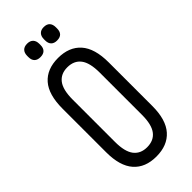

<svg xmlns="http://www.w3.org/2000/svg" viewBox="-260 -863 919 919"><g transform="rotate(-45 199.5 -404.0)"><path d="M199 6Q124 6 83.5 -40Q43 -86 43 -179V-474Q43 -569 83.5 -615Q124 -661 199 -661Q274 -661 315 -615Q356 -569 356 -474V-179Q356 -86 315 -40Q274 6 199 6ZM199 -57Q244 -57 267.5 -87.5Q291 -118 291 -184V-470Q291 -537 267.5 -567.5Q244 -598 199 -598Q155 -598 131.5 -567.5Q108 -537 108 -470V-184Q108 -118 131.5 -87.5Q155 -57 199 -57ZM143 -723Q123 -723 112.5 -733.5Q102 -744 102 -764V-772Q102 -792 112.5 -803Q123 -814 143 -814Q163 -814 173.5 -803Q184 -792 184 -772V-764Q184 -744 173.5 -733.5Q163 -723 143 -723ZM255 -723Q236 -723 225.5 -733.5Q215 -744 215 -764V-772Q215 -792 225.5 -803Q236 -814 255 -814Q276 -814 286 -803Q296 -792 296 -772V-764Q296 -744 286 -733.5Q276 -723 255 -723Z"/></g></svg>

Font: Sofia Sans Extra Condensed
Style: Regular
Weight: 400
Designer: Botio Nikoltchev, Ani Petrova
Foundry: lettersoup
Version: Version 4.101